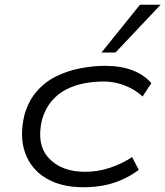

<svg xmlns="http://www.w3.org/2000/svg" viewBox="-20 -780 696 808"><path d="M330 8Q238 8 174.5 -29.5Q111 -67 86 -136Q61 -205 83 -297Q100 -356 135 -396Q170 -436 217 -459Q264 -482 317.5 -492.5Q371 -503 423 -503Q487 -503 536.5 -484.5Q586 -466 617 -430L580 -374Q548 -404 504.5 -420.5Q461 -437 417 -437Q376 -437 335.5 -429.5Q295 -422 259.5 -404Q224 -386 197.5 -355Q171 -324 157 -277Q132 -173 185 -115Q238 -57 339 -57Q392 -57 443 -74Q494 -91 536 -119L564 -65Q533 -42 496 -25Q459 -8 418 0Q377 8 330 8ZM407 -559 569 -760H656L466 -559Z"/></svg>

Font: Nunito Sans 7pt Expanded Light
Style: Italic
Weight: 300
Width: 7
Italic angle: -9°
Designer: Vernon Adams
Foundry: Vernon Adams
Version: Version 3.101;gftools[0.9.27]